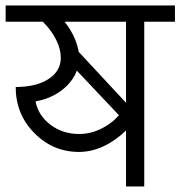

<svg xmlns="http://www.w3.org/2000/svg" viewBox="-33 -670 648 690"><path d="M394.5 -255.9 243.2 -416Q232.4 -386.7 207 -361.3Q162.1 -317.4 94.7 -305.7Q104.5 -254.9 148.4 -221.7Q192.4 -188.5 251 -188.5Q301.8 -188.5 347.7 -216.8Q374 -232.4 394.5 -255.9ZM419.9 -300.8V-591.8H199.2Q223.6 -561.5 237.3 -527.3Q246.1 -504.9 250 -483.4ZM-12.7 -591.8V-650.4H595.7V-591.8H485.4V0H419.9V-201.2Q381.8 -164.1 338.4 -144Q294.9 -124 251 -124Q157.2 -124 90.3 -191.9Q23.4 -259.8 23.4 -357.4Q97.7 -357.4 141.6 -386.2Q185.5 -415 185.5 -461.9Q185.5 -493.2 168.9 -526.9Q152.3 -560.5 121.1 -591.8Z"/></svg>

Font: Lohit Devanagari
Style: Regular
Weight: 400
Version: 2.95.4